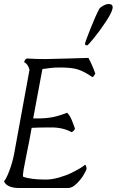

<svg xmlns="http://www.w3.org/2000/svg" viewBox="-63 -937 582 957"><path d="M478.5 -917Q502 -917 498 -894.5Q493.7 -872.6 463.6 -827.4Q433.6 -782.2 405.3 -747.6Q377 -712.9 372.1 -710.9H369.1Q365.7 -710.9 362.8 -713.6Q359.9 -716.3 360.4 -719.7Q362.8 -730.5 387.7 -793.5Q412.6 -856.4 431.6 -892.6Q436.5 -900.4 451.7 -908.7Q466.8 -917 478.5 -917ZM165 -42Q195.3 -42 230.7 -52Q266.1 -62 293 -75.2Q319.8 -88.4 338.6 -99.9Q357.4 -111.3 360.4 -116.2Q364.7 -114.3 366.9 -106.4Q369.1 -98.6 368.2 -93.8Q366.2 -86.9 354.2 -65.9Q342.3 -44.9 319.8 -22.5Q297.4 0 277.3 0H26.4Q18.6 0 9.8 -1.2Q1 -2.4 -10.3 -5.9Q-21.5 -9.3 -30.3 -16.4Q-39.1 -23.4 -43 -33.2Q-31.2 -46.4 -16.1 -86.7Q-1 -127 6.8 -167L84 -588.9Q77.1 -617.2 57.6 -627Q59.6 -640.1 70.3 -645.5Q115.2 -642.6 164.1 -642.6Q212.9 -643.1 272.2 -645.3Q331.5 -647.5 377.9 -648.4Q397.5 -611.3 412.1 -570.3Q410.2 -567.4 407.7 -562.7Q405.3 -558.1 403.3 -556.4Q401.4 -554.7 397.5 -552.7Q355 -582 323.7 -591.3Q292.5 -600.6 237.3 -600.6Q220.7 -600.6 208.7 -599.9Q196.8 -599.1 190.9 -598.4Q185.1 -597.7 171.9 -595.9Q158.7 -594.2 148.4 -592.8Q146 -580.1 138.7 -541.3Q131.3 -502.4 120.6 -444.3Q109.9 -386.2 102.5 -346.7H125Q167 -346.7 199.2 -353Q231.4 -359.4 271.5 -375Q277.8 -369.6 284.7 -358.2Q291.5 -346.7 295.4 -336.9Q299.3 -327.1 304.4 -313.2Q309.6 -299.3 310.5 -296.9Q310.5 -292 304.7 -285.9Q298.8 -279.8 293.9 -278.3Q250.5 -301.8 194.3 -301.8Q126 -301.8 94.7 -299.8Q92.3 -286.6 87.9 -262.2Q83.5 -237.8 82 -230.5Q78.1 -210.4 68.6 -163.8Q59.1 -117.2 54.7 -91.6Q50.3 -65.9 51.8 -56.6Q88.4 -42 165 -42Z"/></svg>

Font: Crimson
Style: Italic
Weight: 400
Italic angle: -11°
Version: Version 0.8